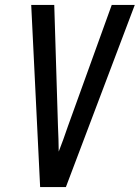

<svg xmlns="http://www.w3.org/2000/svg" viewBox="-20 -755 564 775"><path d="M142 0 106 -735H199L214 -245Q215 -219 216 -193.5Q217 -168 217 -143Q227 -168 236 -193.5Q245 -219 254 -245L431 -735H524L246 0Z"/></svg>

Font: Iosevka Medium
Style: Italic
Weight: 500
Italic angle: -9°
Monospace: yes
Designer: Belleve Invis
Foundry: Belleve Invis
Version: Version 32.5.0; ttfautohint (v1.8.4)